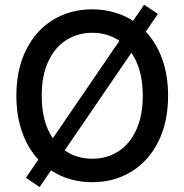

<svg xmlns="http://www.w3.org/2000/svg" viewBox="-20 -756 775 807"><path d="M88.9 -8.8 141.1 -85.4Q96.7 -133.3 72.8 -201.4Q48.8 -269.5 48.8 -353.5Q48.8 -464.4 89.8 -546.6Q130.9 -628.9 203.4 -672.9Q275.9 -716.8 368.2 -716.8Q415.5 -716.8 459 -704.3Q502.4 -691.9 539.6 -668.5L585.9 -736.3L643.6 -697.3L592.8 -623Q637.7 -575.2 662.1 -506.8Q686.5 -438.5 686.5 -353.5Q686.5 -243.2 645.5 -160.9Q604.5 -78.6 532 -34.4Q459.5 9.8 368.2 9.8Q269.5 9.8 194.3 -40L146.5 30.3ZM532.2 -534.2 252 -124Q301.3 -88.9 368.2 -88.9Q429.2 -88.9 477.3 -119.6Q525.4 -150.4 552.7 -210.2Q580.1 -270 580.1 -353.5Q580.1 -464.8 532.2 -534.2ZM202.1 -174.8 481.9 -584.5Q432.6 -618.2 368.2 -618.2Q306.6 -618.2 258.3 -587.4Q210 -556.6 182.6 -497.1Q155.3 -437.5 155.3 -353.5Q155.3 -243.2 202.1 -174.8Z"/></svg>

Font: Pretendard Medium
Style: Regular
Weight: 500
Designer: Base glyphs from Inter by Rasmus Andersson; Hangeul glyphs from Noto Sans CJK(Source Han Sans) by Jang Soo-young and Kan
Foundry: Kil Hyung-jin
Version: Version 1.309